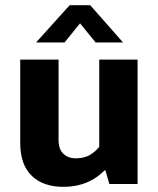

<svg xmlns="http://www.w3.org/2000/svg" viewBox="-20 -710 609 741"><path d="M363 -480H511V0H402L387 -52H383Q373 -42 359 -31Q345 -20 325.5 -10.5Q306 -1 281 5Q256 11 224 11Q146 11 102 -32Q58 -75 58 -159V-480H206V-171Q206 -134 224.5 -116.5Q243 -99 272 -99Q307 -99 329.5 -113.5Q352 -128 363 -144ZM455 -546H349L289 -620L229 -546H119L249 -690H328Z"/></svg>

Font: Ek Mukta ExtraBold
Style: Regular
Weight: 800
Designer: Girish Dalvi and Yashodeep Gholap
Foundry: Ek Type
Version: Version 2.538;PS 1.002;hotconv 16.6.51;makeotf.lib2.5.65220;